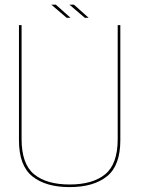

<svg xmlns="http://www.w3.org/2000/svg" viewBox="-20 -780 605 805"><path d="M272 4.5Q372 4.5 428.2 -40.5Q484.5 -85.5 484.5 -192V-674.5H473.5V-197Q473.5 -92.5 421.2 -49.5Q369 -6.5 272 -6.5Q175 -6.5 122.8 -49.5Q70.5 -92.5 70.5 -197V-674.5H59.5V-192Q59.5 -85.5 115.8 -40.5Q172 4.5 272 4.5ZM335.5 -705.5H351.5L290 -760.5H271ZM259.5 -705.5H275.5L214 -760.5H195Z"/></svg>

Font: Anybody Thin
Style: Regular
Weight: 100
Designer: Tyler Finck
Foundry: Etcetera Type Company
Version: Version 1.114;gftools[0.9.25]